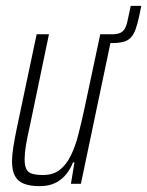

<svg xmlns="http://www.w3.org/2000/svg" viewBox="-20 -627 502 655"><path d="M317 -480 323 -510H361Q382 -510 392.5 -516Q403 -522 408.5 -534.5Q414 -547 417 -565L426 -607H462L455 -573Q449 -545 442.5 -527Q436 -509 426 -498.5Q416 -488 400 -484Q384 -480 360 -480ZM115 8Q82 8 61 -0.5Q40 -9 30.5 -27.5Q21 -46 21 -77Q21 -97 25.5 -125.5Q30 -154 37 -188L105 -510H147L82 -198Q73 -159 68.5 -131.5Q64 -104 64 -84Q64 -62 70 -50Q76 -38 90.5 -34Q105 -30 127 -30Q162 -30 184.5 -48Q207 -66 222 -97Q237 -128 247 -167Q257 -206 266 -247L322 -510H363L256 0H222L234 -73H229Q221 -52 206.5 -33.5Q192 -15 170 -3.5Q148 8 115 8Z"/></svg>

Font: Saira ExtraCondensed ExtraLight
Style: Italic
Weight: 250
Width: 2
Italic angle: -12°
Designer: Hector Gatti with collaboration of the Omnibus-Type team
Foundry: Omnibus-Type
Version: Version 1.101